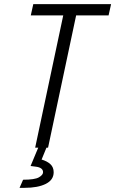

<svg xmlns="http://www.w3.org/2000/svg" viewBox="-20 -710 554 923"><path d="M128 -636 140 -690H514L502 -636H346L211 0H149L284 -636ZM74 193 91 154Q147 154 167 142.5Q187 131 187 118Q187 95 150 91L127 88L170 -15L207 -9L180 57Q207 65 222.5 79.5Q238 94 238 118Q238 155 200 174Q162 193 98 193Z"/></svg>

Font: Radio Canada Condensed Light
Style: Italic
Weight: 300
Width: 3
Italic angle: -12°
Designer: Charles Daoud, Etienne Aubert Bonn, Alexandre Saumier Demers, Jacques Le Bailly
Foundry: Radio-Canada
Version: Version 2.104; ttfautohint (v1.8.4.7-5d5b);gftools[0.9.28.de